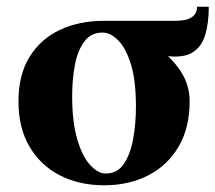

<svg xmlns="http://www.w3.org/2000/svg" viewBox="-20 -542 642 572"><path d="M290 -480H503Q567 -480 567 -522H602Q602 -474 591.5 -438.5Q581 -403 554 -386Q527 -369 477 -375L402 -385ZM195 -256Q195 -179 210 -127.5Q225 -76 248.5 -50.5Q272 -25 295 -25L290 10Q216 10 158.5 -19.5Q101 -49 68 -105Q35 -161 35 -240Q35 -319 68 -372.5Q101 -426 158.5 -453Q216 -480 290 -480L285 -445Q251 -445 231 -418Q211 -391 203 -348Q195 -305 195 -256ZM385 -224Q385 -302 370 -350.5Q355 -399 332 -422Q309 -445 285 -445L290 -480Q364 -455 421.5 -419.5Q479 -384 512 -339Q545 -294 545 -240Q545 -161 512 -105Q479 -49 421.5 -19.5Q364 10 290 10L295 -25Q330 -25 349.5 -54.5Q369 -84 377 -130Q385 -176 385 -224Z"/></svg>

Font: Brygada 1918
Style: Bold
Weight: 700
Designer: Mateusz Machalski | Borys Kosmynka | Przemek Hoffer
Foundry: NIEPODLEGLA 2018
Version: Version 3.006